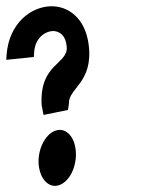

<svg xmlns="http://www.w3.org/2000/svg" viewBox="-31 -666 483 613"><path d="M-11 -475 77 -484 78 -498C80 -542 110 -566 139 -567C160 -566 179 -553 182 -517C187 -460 94 -464 102 -330L108 -299L186 -315L189 -334C186 -385 268 -401 252 -524C241 -609 186 -647 132 -646C70 -645 -2 -594 -10 -491ZM92 -150C93 -97 124 -63 158 -75C191 -86 215 -135 211 -183C208 -229 180 -258 150 -250C119 -243 92 -199 92 -150Z"/></svg>

Font: Charger Slice
Style: Regular
Weight: 400
Designer: Jasper
Foundry: Cannot Into Space Fonts
Version: Version 1.1